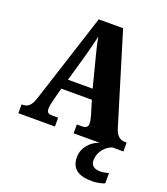

<svg xmlns="http://www.w3.org/2000/svg" viewBox="-168 -830 1031 1185"><g transform="rotate(20 348.0 -237.5)"><path d="M6 0H246V-58H203C178 -58 171 -70 171 -92C171 -111 179 -141 183 -157L203 -233H404L432 -140C435 -130 441 -108 441 -90C441 -65 423 -58 405 -58H369V0H542C488 14 438 67 438 130C438 205 483 239 577 239C596 239 640 233 658 223V156C637 162 618 165 602 165C567 165 541 150 541 116C541 53 586 13 623 0H696V-58H687C654 -58 629 -75 615 -121L434 -714H274L85 -128C67 -70 42 -58 12 -58H6ZM223 -299 278 -492C288 -529 298 -571 308 -613C315 -570 326 -529 336 -490L385 -299Z"/></g></svg>

Font: Noto Serif Myanmar Condensed Black
Style: Regular
Weight: 900
Width: 3
Designer: Ben Mitchell and the Monotype Design Team
Foundry: Monotype Imaging Inc.
Version: Version 2.106